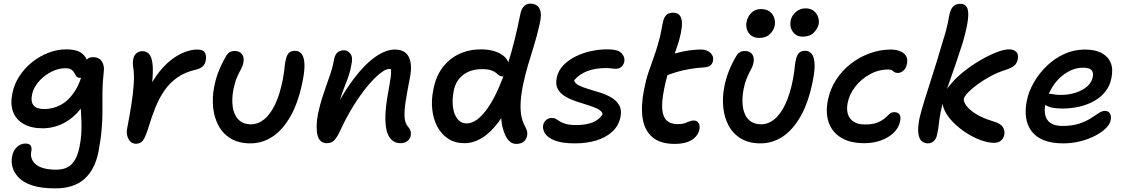

<svg xmlns="http://www.w3.org/2000/svg" viewBox="-20 -780 6208 1058"><path d="M286 258Q205 258 155.5 241Q106 224 80.5 196Q55 168 48 137.5Q41 107 47 81Q52 50 73 30.5Q94 11 120 11Q142 11 149 22.5Q156 34 153 51Q146 81 159.5 105Q173 129 205.5 142Q238 155 289 155Q346 155 375.5 124Q405 93 417 35Q427 -14 428.5 -54Q430 -94 428 -131Q427 -156 425 -182Q425 -181 424 -180Q395 -143 361 -119.5Q327 -96 290 -84.5Q253 -73 216 -73Q153 -73 111 -96.5Q69 -120 52.5 -163Q36 -206 48 -265Q58 -316 87 -360.5Q116 -405 157.5 -438Q199 -471 247.5 -489.5Q296 -508 344 -508Q396 -508 423 -492Q449 -475 458 -451Q459 -452 460 -453Q470 -465 492 -465Q527 -465 541.5 -441Q556 -417 552 -388Q545 -326 544.5 -275Q544 -224 544.5 -175.5Q545 -127 540.5 -71Q536 -15 522 60Q501 158 443 208Q385 258 286 258ZM427 -352Q425 -351 422 -351Q408 -351 401.5 -359Q395 -367 390 -377.5Q385 -388 374 -396Q363 -404 340 -404Q310 -404 280 -392Q250 -380 224 -359.5Q198 -339 180 -313Q162 -287 157 -260Q148 -221 164.5 -200Q181 -179 224 -179Q273 -179 316.5 -203Q360 -227 394 -280Q413 -310 427 -352Z M728 12Q711 12 699 0.5Q687 -11 681.5 -31Q676 -51 681 -74Q694 -141 703.5 -201Q713 -261 716.5 -311Q720 -361 716 -395Q712 -419 712 -431.5Q712 -444 715 -458Q719 -476 732.5 -487Q746 -498 765 -498Q787 -498 801 -483Q815 -468 820 -432Q825 -396 819 -332Q819 -329 819 -327Q820 -329 821 -331Q859 -393 901.5 -431.5Q944 -470 987 -488.5Q1030 -507 1066 -507Q1101 -507 1110 -488.5Q1119 -470 1113 -444Q1111 -429 1098 -415.5Q1085 -402 1059 -396Q1001 -383 959.5 -354.5Q918 -326 888.5 -284.5Q859 -243 837.5 -190.5Q816 -138 798 -77Q787 -42 777.5 -22.5Q768 -3 756.5 4.5Q745 12 728 12Z M1360 10Q1296 10 1252 -16.5Q1208 -43 1184 -88Q1160 -133 1154.5 -188Q1149 -243 1160 -301Q1169 -347 1185 -387.5Q1201 -428 1226 -471Q1233 -484 1244.5 -491.5Q1256 -499 1273 -499Q1301 -499 1314 -481Q1327 -463 1321 -435Q1318 -417 1308 -399Q1298 -381 1287 -356.5Q1276 -332 1267 -291Q1256 -235 1262.5 -190.5Q1269 -146 1294.5 -120.5Q1320 -95 1363 -95Q1402 -95 1436 -122.5Q1470 -150 1496.5 -206Q1523 -262 1539 -345Q1544 -372 1546 -389.5Q1548 -407 1549.5 -421.5Q1551 -436 1555 -452Q1560 -475 1571 -487.5Q1582 -500 1606 -500Q1628 -500 1641.5 -483.5Q1655 -467 1657.5 -430.5Q1660 -394 1648 -335Q1625 -218 1582 -141.5Q1539 -65 1482.5 -27.5Q1426 10 1360 10Z M2187 9Q2149 9 2127 -22.5Q2105 -54 2103.5 -119.5Q2102 -185 2122 -287Q2129 -327 2132.5 -351.5Q2136 -376 2135 -391Q2135 -395 2134 -399Q2129 -400 2124 -400Q2105 -400 2073 -374.5Q2041 -349 2003.5 -303.5Q1966 -258 1927.5 -196.5Q1889 -135 1856 -63Q1836 -20 1820.5 -5.5Q1805 9 1782 9Q1740 9 1729.5 -36Q1719 -81 1732 -151Q1743 -202 1755 -240Q1767 -278 1779 -311Q1791 -344 1802.5 -378.5Q1814 -413 1822 -458Q1827 -480 1840.5 -491.5Q1854 -503 1876 -503Q1896 -503 1911 -483.5Q1926 -464 1916 -422Q1911 -391 1901.5 -363Q1892 -335 1879 -303Q1866 -271 1853 -229Q1890 -293 1928 -344Q1989 -425 2047.5 -466Q2106 -507 2155 -507Q2213 -507 2233 -465.5Q2253 -424 2239 -353Q2224 -277 2215.5 -222.5Q2207 -168 2209.5 -133.5Q2212 -99 2229 -81Q2238 -71 2242 -59Q2246 -47 2243 -30Q2239 -13 2224 -2Q2209 9 2187 9Z M2540 9Q2488 9 2450.5 -15Q2413 -39 2390.5 -81Q2368 -123 2362 -176Q2356 -229 2368 -287Q2382 -360 2419.5 -409Q2457 -458 2511 -483Q2565 -508 2630 -508Q2681 -508 2717.5 -493.5Q2754 -479 2772 -454Q2778 -445 2781 -436Q2817 -551 2847 -701Q2854 -735 2869 -747.5Q2884 -760 2901 -760Q2940 -760 2953.5 -731.5Q2967 -703 2954 -649Q2938 -578 2921 -524Q2904 -470 2889 -419.5Q2874 -369 2861 -307Q2849 -244 2848.5 -202.5Q2848 -161 2854 -135Q2860 -109 2868.5 -93Q2877 -77 2882 -64Q2887 -51 2885 -35Q2883 -21 2875.5 -10Q2868 1 2855 7Q2842 13 2823 13Q2799 13 2780.5 -9Q2762 -31 2752 -69Q2744 -96 2742 -129Q2735 -119 2729 -110Q2683 -48 2635.5 -19.5Q2588 9 2540 9ZM2754 -359Q2752 -359 2750 -359Q2737 -359 2729.5 -365Q2722 -371 2712.5 -379Q2703 -387 2685.5 -393Q2668 -399 2637 -399Q2573 -399 2532 -367Q2491 -335 2480 -279Q2471 -231 2476 -190.5Q2481 -150 2500.5 -125Q2520 -100 2552 -100Q2603 -100 2657 -170Q2707 -235 2754 -359Z M3150 10Q3076 10 3036.5 -6Q2997 -22 2983 -45Q2969 -68 2973 -91Q2977 -108 2989.5 -119Q3002 -130 3021 -130Q3035 -130 3044.5 -124Q3054 -118 3065.5 -110.5Q3077 -103 3098.5 -97Q3120 -91 3157 -91Q3209 -91 3245.5 -105.5Q3282 -120 3301 -151Q3297 -168 3274.5 -179.5Q3252 -191 3220.5 -200.5Q3189 -210 3156 -221Q3123 -232 3095.5 -248Q3068 -264 3054 -289Q3040 -314 3048 -352Q3056 -391 3084.5 -420.5Q3113 -450 3154 -470Q3195 -490 3242.5 -499.5Q3290 -509 3335 -508Q3386 -507 3405.5 -486.5Q3425 -466 3420 -439Q3416 -422 3404 -411.5Q3392 -401 3373 -401Q3365 -401 3357.5 -402Q3350 -403 3340.5 -404Q3331 -405 3317 -405Q3262 -405 3217.5 -388.5Q3173 -372 3144 -338Q3147 -321 3168.5 -310Q3190 -299 3222 -289.5Q3254 -280 3287.5 -269.5Q3321 -259 3349 -242.5Q3377 -226 3392 -200Q3407 -174 3399 -135Q3389 -86 3353 -53.5Q3317 -21 3264 -5.5Q3211 10 3150 10Z M3699 13Q3618 13 3574.5 -24.5Q3531 -62 3521 -129.5Q3511 -197 3529 -286Q3539 -339 3553 -380.5Q3567 -422 3581 -460Q3595 -498 3606 -538Q3620 -585 3624.5 -614.5Q3629 -644 3636 -669Q3641 -687 3653 -698.5Q3665 -710 3690 -710Q3727 -710 3735.5 -673Q3744 -636 3722 -557Q3711 -521 3700 -491Q3699 -487 3698 -485Q3726 -493 3758 -499Q3805 -507 3843 -507Q3876 -507 3895 -488.5Q3914 -470 3909 -445Q3906 -429 3895 -420Q3884 -411 3864 -409Q3818 -406 3782.5 -400Q3747 -394 3715 -385Q3687 -377 3658 -366Q3648 -333 3640 -291Q3625 -218 3629.5 -175.5Q3634 -133 3655.5 -114.5Q3677 -96 3714 -96Q3739 -96 3753 -101Q3767 -106 3778.5 -111Q3790 -116 3803 -116Q3822 -116 3830 -101Q3838 -86 3834 -67Q3827 -31 3792 -9Q3757 13 3699 13Z M4171 10Q4107 10 4063 -16.5Q4019 -43 3995 -88Q3971 -133 3965.5 -188Q3960 -243 3971 -301Q3980 -347 3996 -387.5Q4012 -428 4037 -471Q4044 -484 4055.5 -491.5Q4067 -499 4084 -499Q4112 -499 4125 -481Q4138 -463 4132 -435Q4130 -421 4123.5 -408Q4117 -395 4109 -379.5Q4101 -364 4092.5 -342.5Q4084 -321 4078 -291Q4070 -249 4071.5 -213Q4073 -177 4085 -150.5Q4097 -124 4119 -109.5Q4141 -95 4174 -95Q4213 -95 4247 -122.5Q4281 -150 4307.5 -206Q4334 -262 4350 -345Q4355 -372 4357 -389.5Q4359 -407 4360.5 -421.5Q4362 -436 4366 -452Q4371 -475 4382 -487.5Q4393 -500 4417 -500Q4439 -500 4452.5 -483.5Q4466 -467 4468.5 -430.5Q4471 -394 4459 -335Q4436 -218 4393 -141.5Q4350 -65 4293.5 -27.5Q4237 10 4171 10ZM4403 -578Q4369 -578 4349.5 -604Q4330 -630 4337 -668Q4343 -695 4366 -714.5Q4389 -734 4418 -734Q4446 -734 4463.5 -720.5Q4481 -707 4488 -686.5Q4495 -666 4491 -645Q4486 -623 4464.5 -600.5Q4443 -578 4403 -578ZM4163 -571Q4138 -571 4121 -583Q4104 -595 4096.5 -616Q4089 -637 4094 -660Q4100 -690 4121 -710Q4142 -730 4172 -730Q4203 -730 4221.5 -716Q4240 -702 4246.5 -681Q4253 -660 4249 -638Q4243 -612 4222 -591.5Q4201 -571 4163 -571Z M4743 9Q4664 9 4614.5 -21.5Q4565 -52 4546.5 -105.5Q4528 -159 4542 -228Q4554 -288 4586.5 -339Q4619 -390 4667 -427.5Q4715 -465 4772 -486Q4829 -507 4889 -507Q4917 -507 4939.5 -498Q4962 -489 4972.5 -472Q4983 -455 4978 -429Q4973 -404 4958.5 -391Q4944 -378 4927 -378Q4915 -378 4908.5 -383Q4902 -388 4895.5 -392.5Q4889 -397 4875 -397Q4821 -397 4773 -370.5Q4725 -344 4692.5 -302Q4660 -260 4651 -213Q4644 -177 4652.5 -150.5Q4661 -124 4684.5 -109Q4708 -94 4746 -94Q4789 -94 4814.5 -104.5Q4840 -115 4855 -128Q4870 -141 4881 -151.5Q4892 -162 4906 -162Q4927 -162 4936 -150.5Q4945 -139 4940 -112Q4933 -76 4904.5 -48.5Q4876 -21 4834 -6Q4792 9 4743 9Z M5458 7Q5424 7 5383.5 -8Q5343 -23 5303.5 -48.5Q5264 -74 5232.5 -106Q5201 -138 5185 -172Q5176 -191 5174 -209Q5168 -186 5163 -161Q5156 -123 5153.5 -96.5Q5151 -70 5144 -40Q5140 -16 5126 -3Q5112 10 5093 10Q5075 10 5060.5 -1Q5046 -12 5041 -41.5Q5036 -71 5046 -125Q5055 -165 5075.5 -231Q5096 -297 5122 -377.5Q5148 -458 5172 -542Q5186 -585 5193 -612Q5200 -639 5203.5 -656Q5207 -673 5209 -686.5Q5211 -700 5216 -715Q5223 -737 5236.5 -748Q5250 -759 5272 -759Q5297 -759 5308 -740Q5319 -721 5314 -674.5Q5309 -628 5285 -545Q5266 -486 5250.5 -440Q5235 -394 5222 -358Q5209 -321 5198 -289Q5204 -299 5213 -309Q5243 -347 5287 -382.5Q5331 -418 5379.5 -446.5Q5428 -475 5470.5 -491.5Q5513 -508 5540 -508Q5567 -508 5580.5 -493.5Q5594 -479 5588 -452Q5584 -431 5568.5 -418Q5553 -405 5519 -394Q5477 -381 5437.5 -359.5Q5398 -338 5366 -314.5Q5334 -291 5314 -270Q5294 -249 5291 -235Q5289 -221 5304 -199Q5319 -177 5355.5 -153.5Q5392 -130 5454 -111Q5495 -99 5506.5 -79Q5518 -59 5514 -37Q5510 -17 5495.5 -5Q5481 7 5458 7Z M5839 10Q5774 10 5730.5 -8Q5687 -26 5663.5 -58Q5640 -90 5634 -132.5Q5628 -175 5638 -224Q5648 -275 5676.5 -325Q5705 -375 5748 -416.5Q5791 -458 5844.5 -482.5Q5898 -507 5958 -507Q6013 -507 6049 -488.5Q6085 -470 6100 -435Q6115 -400 6104 -348Q6096 -307 6071 -275.5Q6046 -244 6009.5 -223.5Q5973 -203 5928.5 -192.5Q5884 -182 5836 -182Q5768 -182 5744 -200Q5742 -201 5740 -202Q5734 -172 5740 -145Q5746 -118 5769 -102Q5792 -86 5835 -86Q5888 -86 5926 -98.5Q5964 -111 5989.5 -127.5Q6015 -144 6034 -156.5Q6053 -169 6068 -169Q6089 -169 6097 -153.5Q6105 -138 6100 -117Q6096 -95 6073 -72.5Q6050 -50 6014 -31.5Q5978 -13 5933 -1.5Q5888 10 5839 10ZM5759 -264Q5768 -263 5782 -261Q5797 -257 5826 -257Q5870 -257 5908 -269.5Q5946 -282 5970.5 -303.5Q5995 -325 6001 -353Q6007 -380 5995 -393.5Q5983 -407 5948 -407Q5912 -407 5878 -391Q5844 -375 5815.5 -346.5Q5787 -318 5768 -281Q5763 -273 5759 -264Z"/></svg>

Font: Shantell Sans Light Medium
Style: Italic
Weight: 500
Italic angle: -11°
Version: Version 1.011;[c5ecc13dd]